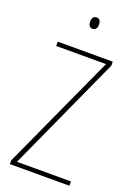

<svg xmlns="http://www.w3.org/2000/svg" viewBox="-169 -977 738 1043"><g transform="rotate(20 200.0 -455.0)"><path d="M201 -910C181 -910 175 -893 175 -877C175 -859 182 -844 200 -844C218 -844 226 -858 226 -877C226 -893 221 -910 201 -910ZM374 0V-25H62L365 -691V-714H47V-689H335L30 -22V0Z"/></g></svg>

Font: Noto Sans Sinhala UI Condensed Thin
Style: Regular
Weight: 100
Width: 3
Designer: Jelle Bosma - Monotype Design Team
Foundry: Monotype Imaging Inc.
Version: Version 2.006